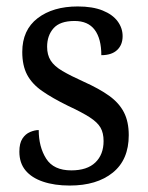

<svg xmlns="http://www.w3.org/2000/svg" viewBox="-20 -565 458 595"><path d="M196 10Q149 10 113.5 -2Q78 -14 59 -37Q40 -60 40 -95Q40 -121 49.5 -135.5Q59 -150 73.5 -156Q88 -162 100 -162Q100 -110 123 -73.5Q146 -37 201 -37Q250 -37 275.5 -61.5Q301 -86 301 -128Q301 -153 291.5 -169.5Q282 -186 258 -201.5Q234 -217 191 -237Q142 -261 110.5 -283Q79 -305 64 -333.5Q49 -362 49 -404Q49 -472 96.5 -508.5Q144 -545 221 -545Q267 -545 298 -532.5Q329 -520 344.5 -499Q360 -478 360 -453Q360 -426 343 -410Q326 -394 294 -394Q294 -445 273.5 -472.5Q253 -500 211 -500Q166 -500 146 -477.5Q126 -455 126 -420Q126 -395 137 -377.5Q148 -360 173.5 -345Q199 -330 239 -312Q288 -290 318.5 -268Q349 -246 364 -217Q379 -188 379 -146Q379 -70 329.5 -30Q280 10 196 10Z"/></svg>

Font: Noto Serif Thai SemiCondensed
Style: Regular
Weight: 400
Width: 4
Designer: Monotype Design Team
Foundry: Monotype Imaging Inc.
Version: Version 2.002